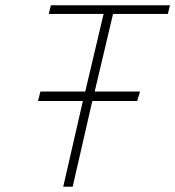

<svg xmlns="http://www.w3.org/2000/svg" viewBox="-20 -712 668 732"><path d="M375 -659 305 -363H134L125 -327H296L221 0H257L332 -327H503L514 -363H341L411 -659H620L628 -692H174L166 -659Z"/></svg>

Font: RazerF5 Thin
Style: Italic
Weight: 250
Foundry: Razer Inc.
Version: Version 2